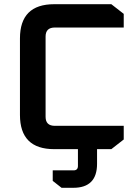

<svg xmlns="http://www.w3.org/2000/svg" viewBox="-20 -710 659 914"><path d="M75 -163V-527Q75 -690 238 -690H510L569 -644V-579H241Q197 -579 197 -536V-154Q197 -111 241 -111H569V-46L510 0H238Q75 0 75 -163ZM231 101H330Q351 101 351 80V-51H442V70Q442 184 329 184H273L231 151Z"/></svg>

Font: Oxanium ExtraLight SemiBold
Style: Regular
Weight: 600
Version: Version 2.000